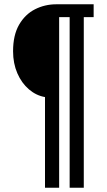

<svg xmlns="http://www.w3.org/2000/svg" viewBox="-20 -706 498 896"><path d="M190 170V-253Q149 -260 115 -289Q81 -318 61 -364Q41 -410 41 -467Q41 -542 69 -590.5Q97 -639 143 -662.5Q189 -686 243 -686H417V-626H371V170H305V-626H256V170Z"/></svg>

Font: Archivo Condensed
Style: Regular
Weight: 400
Width: 3
Designer: Hector Gatti
Foundry: Omnibus-Type
Version: Version 2.001; ttfautohint (v1.8.3)